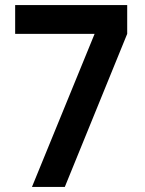

<svg xmlns="http://www.w3.org/2000/svg" viewBox="-20 -740 574 760"><path d="M236.5 0 483.5 -606V-720H40V-606H354.5L106.5 0Z"/></svg>

Font: Hauora
Style: Bold
Weight: 700
Designer: Wayne Shih
Foundry: WCYS
Version: Version 1.001;hotconv 1.0.109;makeotfexe 2.5.65596